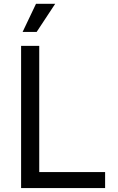

<svg xmlns="http://www.w3.org/2000/svg" viewBox="-20 -962 605 982"><path d="M87.9 0V-727.5H180.7V-82H517.6V0ZM95.7 -798.8 164.1 -942.4H262.2L167.5 -798.8Z"/></svg>

Font: Inter Variable LoSnoCo
Style: Regular
Weight: 400
Designer: Rasmus Andersson
Foundry: rsms
Version: Version 4.000;git-a52131595; featfreeze: case,dlig,ss01,ss02